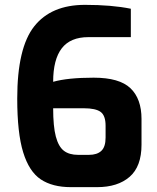

<svg xmlns="http://www.w3.org/2000/svg" viewBox="-20 -766 647 791"><path d="M51 -360Q51 -569 121 -657.5Q191 -746 330 -746Q440 -746 519 -730V-613H344Q270 -613 234.5 -567Q199 -521 199 -429Q259 -446 366 -446Q472 -446 517.5 -402.5Q563 -359 563 -276V-170Q563 -80 514 -37.5Q465 5 380 5H272Q196 5 148 -27Q100 -59 75.5 -138.5Q51 -218 51 -360ZM346 -128Q380 -128 397.5 -144.5Q415 -161 415 -199V-248Q415 -290 394.5 -305Q374 -320 325 -320H199Q199 -245 210 -203.5Q221 -162 243 -145Q265 -128 302 -128Z"/></svg>

Font: Exo
Style: Bold
Weight: 700
Designer: Natanael Gama
Foundry: Natanael Gama
Version: Version 1.500; ttfautohint (v1.6)